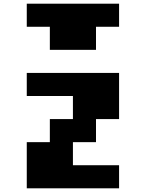

<svg xmlns="http://www.w3.org/2000/svg" viewBox="-20 -1020 790 1040"><path d="M250 -750V-875H125V-1000H625V-875H500V-750ZM125 0V-250H250V-375H375V-500H125V-625H625V-375H500V-250H375V-125H625V0Z"/></svg>

Font: Silkscreen
Style: Bold
Weight: 700
Designer: Jason Kottke
Foundry: Jason Kottke
Version: Version 1.001; ttfautohint (v1.8.4.7-5d5b)